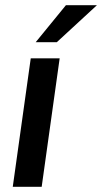

<svg xmlns="http://www.w3.org/2000/svg" viewBox="-20 -717 392 737"><path d="M98 -493H209L140 0H29ZM233 -697H352L198 -555H117Z"/></svg>

Font: Hanken Grotesk SemiBold
Style: Italic
Weight: 600
Italic angle: -8°
Designer: Alfredo Marco Pradil
Foundry: Hanken Design Co.
Version: Version 3.014